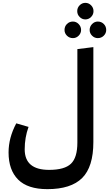

<svg xmlns="http://www.w3.org/2000/svg" viewBox="-20 -1106 764 1345"><path d="M618 -987Q601 -970 578 -970Q555 -970 538 -987Q521 -1004 521 -1028Q521 -1052 538 -1069Q555 -1086 578 -1086Q601 -1086 618 -1069Q635 -1052 635 -1028Q635 -1004 618 -987ZM491 -839Q466 -839 449 -856Q432 -873 432 -896Q432 -921 449 -938Q466 -955 491 -955Q514 -955 531 -937.5Q548 -920 548 -896Q548 -873 531 -856Q514 -839 491 -839ZM665 -955Q690 -955 707 -938Q724 -921 724 -896Q724 -873 707 -856Q690 -839 665 -839Q642 -839 625 -856Q608 -873 608 -896Q608 -920 625 -937.5Q642 -955 665 -955ZM522 -107V-762L634 -776V-111Q634 63 555.5 141Q477 219 312 219Q174 219 107 152Q40 85 40 -38Q40 -141 94 -242L180 -217Q153 -143 153 -60Q153 84 324 84Q432 84 477 41Q522 -2 522 -107Z"/></svg>

Font: FiraGO SemiBold
Style: Regular
Weight: 600
Designer: bBox Type
Foundry: bBox Type GmbH
Version: Version 1.001;PS 001.001;hotconv 1.0.88;makeotf.lib2.5.64775